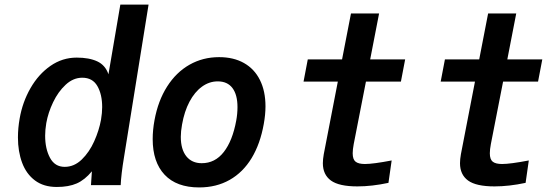

<svg xmlns="http://www.w3.org/2000/svg" viewBox="-20 -810 2440 840"><path d="M58.5 -208.5Q58.5 -249.5 66 -291.5Q78.5 -363.5 113.5 -424.5Q148.5 -485.5 200.8 -521.8Q253 -558 315.5 -558Q370 -558 405.5 -541.5Q441 -525 454.5 -485L506.5 -790H630L522.5 -122Q510 -46.5 508 0H378L382 -60.5Q351 -23 315.8 -7.5Q280.5 8 228.5 8Q171 8 133 -20.5Q95 -49 76.8 -98Q58.5 -147 58.5 -208.5ZM422 -286.5Q427 -316.5 427 -341.5Q427 -397 406 -433.5Q385 -470 340 -470Q300.5 -470 267.5 -439.5Q234.5 -409 212.5 -363Q190.5 -317 182.5 -271.5Q177.5 -241.5 177.5 -216.5Q177.5 -159 198.8 -119.5Q220 -80 263 -80Q304.5 -80 337.8 -112.2Q371 -144.5 392.2 -192Q413.5 -239.5 422 -286.5Z M648 -201.5Q648 -241.5 656 -284.5Q671.5 -369 711 -431.2Q750.5 -493.5 809 -526.8Q867.5 -560 938.5 -560Q1002 -560 1047.5 -534.2Q1093 -508.5 1117.2 -460Q1141.5 -411.5 1141.5 -344.5Q1141.5 -309 1134 -267.5Q1118.5 -180.5 1080.8 -118.2Q1043 -56 984.8 -23Q926.5 10 851.5 10Q752.5 10 700.2 -45.5Q648 -101 648 -201.5ZM1013.5 -282.5Q1019 -312 1019 -341.5Q1019 -395.5 997 -424.8Q975 -454 932.5 -454Q895.5 -454 863.5 -430.8Q831.5 -407.5 809 -365Q786.5 -322.5 776.5 -265.5Q771 -235 771 -211.5Q771 -156.5 795.2 -126.2Q819.5 -96 862.5 -96Q921 -96 959.2 -145.2Q997.5 -194.5 1013.5 -282.5Z M1392.5 -96Q1392.5 -113 1396.5 -135.5L1458 -453H1308L1326.5 -550H1476.5L1515.5 -751H1638.5L1599.5 -550H1752.5L1734 -453H1581L1527.5 -179.5Q1523 -155.5 1523 -139.5Q1523 -112.5 1535.8 -102.5Q1548.5 -92.5 1576.5 -92.5Q1612.5 -92.5 1693.5 -108L1679.5 -10Q1607 5.5 1543.5 5.5Q1463 5.5 1427.8 -20.2Q1392.5 -46 1392.5 -96Z M1992.5 -96Q1992.5 -113 1996.5 -135.5L2058 -453H1908L1926.5 -550H2076.5L2115.5 -751H2238.5L2199.5 -550H2352.5L2334 -453H2181L2127.5 -179.5Q2123 -155.5 2123 -139.5Q2123 -112.5 2135.8 -102.5Q2148.5 -92.5 2176.5 -92.5Q2212.5 -92.5 2293.5 -108L2279.5 -10Q2207 5.5 2143.5 5.5Q2063 5.5 2027.8 -20.2Q1992.5 -46 1992.5 -96Z"/></svg>

Font: JuliaMono
Style: Bold Italic
Weight: 700
Italic angle: -9°
Monospace: yes
Designer: cormullion
Foundry: corm
Version: Version 0.057; ttfautohint (v1.8.4)